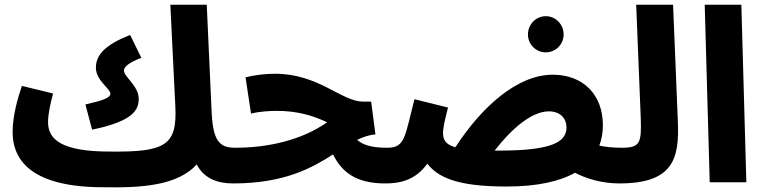

<svg xmlns="http://www.w3.org/2000/svg" viewBox="-20 -766 3213 807"><path d="M959 5C1013 5 1044 -27 1044 -72C1044 -112 1020 -145 969 -145C900 -145 874 -175 869 -306L849 -746H696L717 -318C725 -155 675 -126 440 -129C239 -129 182 -180 182 -252C182 -290 193 -334 203 -373L72 -405C55 -355 33 -280 33 -211C33 -83 126 21 414 21C577 24 726 14 807 -75C837 -15 896 5 959 5ZM367 -221C543 -257 563 -306 563 -351C563 -405 501 -443 501 -469C501 -485 520 -502 574 -523L527 -619C425 -579 383 -537 383 -482C383 -427 444 -394 444 -372C444 -355 411 -343 339 -327Z M1685 -72C1685 -112 1662 -145 1610 -145C1554 -145 1511 -152 1481 -178C1506 -190 1531 -199 1558 -201L1540 -339H1506C1415 -339 1320 -456 1136 -456C1097 -456 1051 -451 1012 -441L1035 -289C1070 -297 1111 -300 1144 -300C1223 -300 1290 -283 1355 -252C1248 -177 1107 -145 969 -145L959 5C1175 5 1291 -60 1380 -117C1425 -23 1503 5 1600 5C1655 5 1685 -26 1685 -72Z M2274 -546C2316 -546 2349 -580 2349 -621C2349 -663 2316 -698 2274 -698C2232 -698 2199 -663 2199 -621C2199 -580 2232 -546 2274 -546ZM2584 5C2638 5 2669 -26 2669 -72C2669 -112 2646 -145 2593 -145C2557 -145 2527 -148 2499 -154C2509 -181 2514 -209 2514 -240C2514 -365 2434 -452 2303 -452C2155 -452 2005 -318 1894 -147C1851 -159 1842 -180 1842 -209C1842 -227 1849 -258 1863 -314L1722 -349C1682 -194 1683 -145 1610 -145L1600 5C1660 5 1726 -8 1776 -78C1820 -23 1895 18 2109 18C2237 18 2331 -3 2397 -40C2444 -15 2510 5 2584 5ZM2287 -298C2336 -298 2361 -267 2361 -231C2361 -170 2303 -133 2077 -133C2071 -133 2065 -133 2059 -133C2128 -222 2213 -298 2287 -298Z M2583 5C2811 5 2836 -100 2829 -258L2809 -746H2654L2673 -274C2677 -164 2671 -145 2593 -145Z M2963 0H3117L3096 -746H2942Z"/></svg>

Font: Noto Sans Arabic UI SemiCondensed Extra
Style: Regular
Weight: 800
Width: 4
Designer: Nadine Chahine - Monotype Design Team
Foundry: Monotype Imaging Inc.
Version: Version 1.900